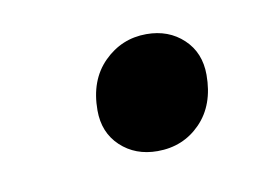

<svg xmlns="http://www.w3.org/2000/svg" viewBox="-33 -462 289 213"><g transform="rotate(-10 111.5 -355.0)"><path d="M131 -290Q106 -290 89.5 -305.5Q73 -321 73 -346Q73 -380 93 -400Q113 -420 141 -420Q166 -420 182.5 -404.5Q199 -389 199 -364Q199 -330 179.5 -310Q160 -290 131 -290Z"/></g></svg>

Font: Work Sans
Style: Italic
Weight: 400
Italic angle: -13°
Designer: Wei Huang
Foundry: Wei Huang
Version: Version 2.012